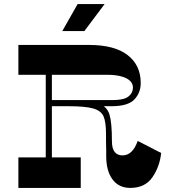

<svg xmlns="http://www.w3.org/2000/svg" viewBox="-20 -920 828 940"><path d="M204 -606.8H234V-139.8H204ZM415.5 -700Q540.7 -700 604.8 -650.3Q669 -600.6 669 -513.5Q669 -466.2 638 -433.1Q606.9 -400 525.3 -400H220V-430H531.2Q586.8 -430 608.8 -447.5Q630.9 -465.1 630.9 -490.8Q630.9 -510.6 616.3 -524.5Q601.8 -538.4 573.5 -546.1Q545.1 -553.8 504.1 -553.8H70V-700ZM322 -430Q419.2 -430 461.6 -414.3Q504 -398.6 516 -359.2Q528 -319.8 528 -228.3Q528 -192.7 541.6 -175.9Q555.2 -159.2 579.8 -159.2Q629.2 -159.2 654.2 -230.1L769 -171Q762 -104 726 -52Q690 0 618 0Q561.4 0 530.7 -41.8Q500 -83.5 500 -155.1Q500 -167.9 500 -183.8Q500 -199.6 499.2 -216.1Q499 -230.1 499 -242.5Q499 -254.8 499 -263.8Q499 -322.8 487 -350.3Q475 -377.8 436.5 -388.9Q398 -400 314 -400H212V-430ZM375.3 -149.4V0H70V-149.4ZM492.1 -900 393.1 -768H285L360 -900Z"/></svg>

Font: Space Cowgirl
Style: Regular
Weight: 400
Designer: Valery Marier
Foundry: Valery Marier
Version: Version 1.000